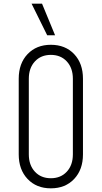

<svg xmlns="http://www.w3.org/2000/svg" viewBox="-20 -1010 554 1046"><path d="M257 16Q178.5 16 130.2 -35Q82 -86 82 -169V-581Q82 -664.5 130.2 -715.2Q178.5 -766 257 -766Q336 -766 384 -715.2Q432 -664.5 432 -581V-169Q432 -86 384 -35Q336 16 257 16ZM257 -39Q311 -39 344 -74.8Q377 -110.5 377 -169V-581Q377 -639.5 344 -675.2Q311 -711 257 -711Q203 -711 170 -675.2Q137 -639.5 137 -581V-169Q137 -110.5 170 -74.8Q203 -39 257 -39ZM237 -818 152 -990H209L280 -818Z"/></svg>

Font: Mohave Light
Style: Regular
Weight: 300
Designer: Gumpita Rahayu
Foundry: Tokotype
Version: Version 2.003